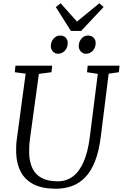

<svg xmlns="http://www.w3.org/2000/svg" viewBox="-20 -1145 752 1175"><path d="M645 -694 596.5 -306Q585.5 -220 562 -159.5Q538.5 -99 503.2 -61.8Q468 -24.5 422.2 -7.2Q376.5 10 321 10Q240 10 187.2 -16.5Q134.5 -43 108 -92Q81.5 -141 79 -208Q78.5 -227 79 -247.8Q79.5 -268.5 82.5 -290L137 -694L70.5 -703L74.5 -743H299.5L295 -703L218 -693L163.5 -296.5Q160 -270 159 -247.5Q158 -225 158.5 -204Q160.5 -152.5 178.8 -114.5Q197 -76.5 234.8 -56Q272.5 -35.5 333.5 -35.5Q386 -35.5 425.8 -65Q465.5 -94.5 491.8 -154.5Q518 -214.5 529.5 -306L578.5 -693L512.5 -703L516.5 -743H711.5L707.5 -703ZM334.5 -816Q316.5 -816 303.5 -830.2Q290.5 -844.5 291 -865Q292 -891.5 308.8 -909.5Q325.5 -927.5 348 -927.5Q370 -927.5 382.5 -914Q395 -900.5 394.5 -880.5Q394 -853 376.8 -834.5Q359.5 -816 334.5 -816ZM505.5 -816Q487.5 -816 474.5 -830.2Q461.5 -844.5 462 -865Q463 -891.5 479.2 -909.5Q495.5 -927.5 518.5 -927.5Q540.5 -927.5 553.2 -914Q566 -900.5 565.5 -880.5Q565 -853 547.8 -834.5Q530.5 -816 505.5 -816ZM414 -955.5 321.5 -1102 351 -1125Q376 -1097 401 -1069Q426 -1041 451 -1013Q485 -1041 519.5 -1069Q554 -1097 588 -1125L614 -1102L476.5 -955.5Z"/></svg>

Font: Merriweather Light 18pt Light
Style: Italic
Weight: 300
Italic angle: -7.8°
Version: Version 2.101